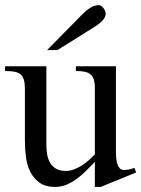

<svg xmlns="http://www.w3.org/2000/svg" viewBox="-20 -721 556 756"><path d="M376.5 15.1H353.5V-83.5L320.3 -49.8Q303.2 -32.2 283.7 -17.8Q264.2 -3.4 242.4 5.9Q220.7 15.1 196.8 15.1Q159.2 15.1 136 -1.5Q112.8 -18.1 99.6 -43.9Q86.4 -69.8 82.3 -101.8Q78.1 -133.8 78.1 -164.1V-370.1Q78.1 -392.6 74 -406.7Q69.8 -420.9 60.5 -428.5Q51.3 -436 36.4 -438.7Q21.5 -441.4 0 -441.4V-460H162.6V-152.8Q162.6 -132.8 165.5 -114Q168.5 -95.2 177 -80.6Q185.5 -65.9 200.4 -56.9Q215.3 -47.9 238.8 -47.9Q255.4 -47.9 271.2 -54Q287.1 -60.1 302 -69.3Q316.9 -78.6 329.8 -90.3Q342.8 -102.1 353.5 -113.3V-374Q353.5 -395.5 349.1 -408.4Q344.7 -421.4 335.7 -428.7Q326.7 -436 312.3 -438.7Q297.9 -441.4 278.8 -441.4V-460H436.5V-121.1Q436.5 -113.8 437.3 -101.8Q438 -89.8 440.9 -78.9Q443.8 -67.9 450.2 -59.8Q456.5 -51.8 467.8 -51.8Q488.8 -51.8 509.3 -60.1L516.1 -42ZM396 -667.5Q396 -659.2 392.1 -651.9Q388.2 -644.5 381.8 -638.2Q375.5 -631.8 368.4 -626.5Q361.3 -621.1 355.5 -617.2L206.5 -523.9H165.5L307.1 -667.5Q319.8 -680.2 335.7 -690.4Q351.6 -700.7 370.1 -700.7Q374.5 -700.7 379.2 -697.3Q383.8 -693.8 387.5 -689Q391.1 -684.1 393.6 -678Q396 -671.9 396 -667.5Z"/></svg>

Font: Simplified Naskh
Style: Regular
Weight: 400
Designer: SIL International
Foundry: Arabeyes
Version: 1.02_alpha